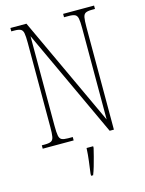

<svg xmlns="http://www.w3.org/2000/svg" viewBox="-136 -795 831 1097"><g transform="rotate(-15 279.5 -246.5)"><path d="M36 0V-20H54Q79 -20 91 -26Q103 -32 106.5 -51Q110 -70 110 -108V-606Q110 -645 106.5 -663.5Q103 -682 91 -688Q79 -694 54 -694H36V-714H131L432 -67V-606Q432 -645 428.5 -663.5Q425 -682 413 -688Q401 -694 376 -694H348V-714H531V-694H513Q488 -694 476 -688Q464 -682 460.5 -663.5Q457 -645 457 -606V0H432L135 -639V-108Q135 -70 138.5 -51Q142 -32 154 -26Q166 -20 191 -20H219V0ZM263 208Q268 171 272.5 136Q277 101 279 61H318V71Q313 92 306 119.5Q299 147 291 174Q283 201 275 221H263Z"/></g></svg>

Font: Noto Serif Myanmar ExtraCondensed Thin
Style: Regular
Weight: 100
Width: 2
Designer: Ben Mitchell and the Monotype Design Team
Foundry: Monotype Imaging Inc.
Version: Version 2.106; ttfautohint (v1.8.4.7-5d5b)